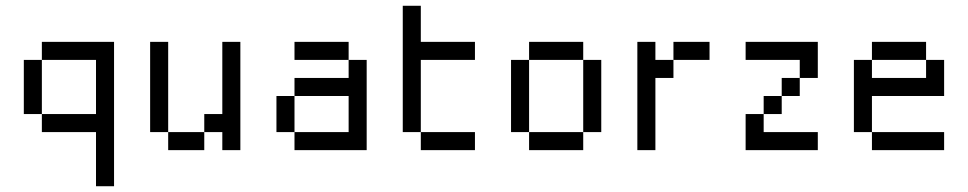

<svg xmlns="http://www.w3.org/2000/svg" viewBox="-20 -520 3352 665"><path d="M125 -375V-312.5H312.5V-125H125V-62.5H312.5V125H375V-375ZM125 -125V-312.5H62.5V-125Z M500 -375V-62.5H562.5V-375ZM562.5 -62.5V0H687.5V-62.5ZM687.5 -62.5H750V0H812.5V-375H750V-125H687.5Z M1000 -375V-312.5H1187.5V-375ZM1187.5 -312.5V-250H1000V-187.5H1187.5V-62.5H1000V0H1250V-312.5ZM1000 -62.5V-187.5H937.5V-62.5Z M1375 -500V-62.5H1437.5V-312.5H1625V-375H1437.5V-500ZM1437.5 -62.5V0H1625V-62.5Z M1812.5 -375V-312.5H2000V-375ZM2000 -312.5V-62.5H2062.5V-312.5ZM2000 -62.5H1812.5V0H2000ZM1812.5 -62.5V-312.5H1750V-62.5Z M2187.5 -375V0H2250V-250H2312.5V-312.5H2250V-375ZM2312.5 -312.5H2437.5V-375H2312.5Z M2562.5 -375V-312.5H2750V-250H2812.5V-375ZM2750 -250H2687.5V-187.5H2750ZM2687.5 -187.5H2625V-125H2687.5ZM2625 -125H2562.5V0H2812.5V-62.5H2625Z M3000 -375V-312.5H3187.5V-375ZM3187.5 -312.5V-250H3000V-312.5H2937.5V-62.5H3000V-187.5H3250V-312.5ZM3000 -62.5V0H3250V-62.5Z"/></svg>

Font: Medodica
Style: Regular
Weight: 400
Version: Version 001.000